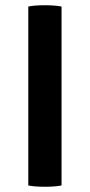

<svg xmlns="http://www.w3.org/2000/svg" viewBox="-20 -708 343 733"><path d="M88 0V-683Q112 -688 151 -688Q190 -688 215 -683V0Q190 5 151 5Q112 5 88 0Z"/></svg>

Font: Signika Negative
Style: Semibold
Weight: 600
Designer: Anna Giedrys
Foundry: Anna Giedrys
Version: Version 1.001